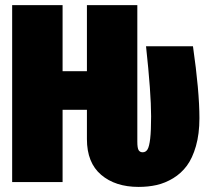

<svg xmlns="http://www.w3.org/2000/svg" viewBox="-20 -716 819 755"><path d="M738.8 -534.2Q764.2 -357.4 764.2 -251Q764.2 -189.5 750.5 -141.6Q736.8 -93.8 714.6 -64Q692.4 -34.2 660.9 -15.1Q629.4 3.9 596.2 11.5Q563 19 524.9 19Q433.6 19 377.7 -28.6Q321.8 -76.2 321.8 -168.9V-284.2H226.1V0H27.8V-695.8H226.1V-436H321.8V-695.8H520V-159.2Q520 -133.8 525.1 -125.5Q530.3 -117.2 541 -117.2Q553.2 -117.2 560.1 -128.4Q566.9 -139.6 570.6 -170.9Q574.2 -202.1 574.2 -258.8Q574.2 -350.1 554.2 -534.2Z"/></svg>

Font: Fira Sans Compressed Heavy
Style: Regular
Weight: 900
Width: 1
Designer: Carrois Corporate & Edenspiekermann AG
Foundry: Carrois Corporate GbR & Edenspiekermann AG
Version: Version 4.203;PS 004.203;hotconv 1.0.88;makeotf.lib2.5.64775